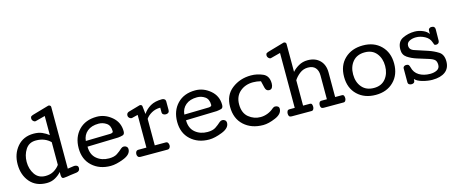

<svg xmlns="http://www.w3.org/2000/svg" viewBox="-48 -1530 5279 2223"><g transform="rotate(-15 2592.0 -418.0)"><path d="M142.6 -284.2Q142.6 -199.2 185.8 -135Q229 -70.8 313.5 -70.8Q371.6 -70.8 414.1 -96.2Q456.5 -121.6 482.4 -158.2V-430.2Q451.7 -461.4 408.4 -479.2Q365.2 -497.1 308.6 -497.1Q226.1 -497.1 184.3 -431.9Q142.6 -366.7 142.6 -284.2ZM34.2 -284.2Q34.2 -408.7 107.2 -494.4Q180.2 -580.1 304.2 -580.1Q362.3 -580.1 404.8 -561.5Q447.3 -543 482.4 -515.1V-744.1L367.2 -713.9Q365.2 -713.9 364.7 -713.4Q364.3 -712.9 362.3 -712.9Q347.2 -712.9 335.2 -726.3Q323.2 -739.7 323.2 -754.9Q323.2 -775.9 334.2 -782.5Q345.2 -789.1 361.3 -793.9L549.3 -848.1Q550.3 -848.6 552.2 -848.9Q554.2 -849.1 556.6 -849.1Q566.9 -849.1 574.7 -842.5Q582.5 -835.9 582.5 -825.2V-85.9L653.3 -96.2Q655.8 -96.7 659.2 -96.9Q662.6 -97.2 666.5 -97.2Q686 -97.2 697.8 -87.6Q709.5 -78.1 709.5 -61Q709.5 -21.5 666.7 -15.4Q624 -9.3 592.3 -5.9Q573.2 -2.9 549.6 1Q525.9 4.9 510.3 4.9Q493.2 4.9 487.8 -8.3Q482.4 -21.5 482.4 -38.1V-73.2Q454.6 -39.6 409.2 -13.7Q363.8 12.2 306.6 12.2Q178.2 12.2 106.2 -72Q34.2 -156.2 34.2 -284.2Z M869.1 -272.9Q869.1 -177.2 929 -127.2Q988.8 -77.1 1076.2 -77.1Q1138.2 -77.1 1173.6 -100.3Q1209 -123.5 1241.2 -153.3Q1248.5 -159.7 1256.8 -162.8Q1265.1 -166 1273.4 -166Q1293 -166 1306.6 -154.1Q1320.3 -142.1 1320.3 -122.1Q1320.3 -59.6 1229.7 -23.7Q1139.2 12.2 1072.3 12.2Q938.5 12.2 851.8 -67.1Q765.1 -146.5 765.1 -280.8Q765.1 -413.6 844.7 -496.8Q924.3 -580.1 1060.5 -580.1Q1158.2 -580.1 1238.8 -512.5Q1319.3 -444.8 1319.3 -337.9Q1319.3 -301.3 1296.6 -293.9Q1273.9 -286.6 1239.3 -283.2ZM1196.8 -369.1Q1196.8 -439 1154.1 -468Q1111.3 -497.1 1060.5 -497.1Q974.6 -497.1 924.1 -454.6Q873.5 -412.1 867.2 -341.8L1160.6 -348.1Q1174.3 -348.6 1185.5 -353.3Q1196.8 -357.9 1196.8 -369.1Z M1799.3 -491.2Q1740.7 -491.2 1694.8 -465.3Q1648.9 -439.5 1625 -403.8V-85.9H1755.9Q1774.4 -85.9 1782.7 -72.5Q1791 -59.1 1791 -41Q1791 -24.9 1781.5 -12.5Q1772 0 1754.9 0H1432.1Q1411.6 0 1401.9 -11.7Q1392.1 -23.4 1392.1 -42Q1392.1 -60.1 1401.1 -73Q1410.2 -85.9 1429.2 -85.9H1524.9V-478L1455.1 -460.9Q1454.1 -460.4 1452.4 -460.2Q1450.7 -460 1448.2 -460Q1433.6 -460 1420.9 -471.9Q1408.2 -483.9 1408.2 -499Q1408.2 -515.6 1415.3 -525.6Q1422.4 -535.6 1436 -540L1572.3 -579.1Q1574.2 -579.1 1574.7 -579.6Q1575.2 -580.1 1577.1 -580.1H1580.1Q1590.3 -580.1 1597.7 -574Q1605 -567.9 1605 -557.1L1615.2 -464.8Q1648.9 -516.1 1703.9 -548.1Q1758.8 -580.1 1844.2 -580.1Q1860.4 -580.1 1872.8 -570.6Q1885.3 -561 1885.3 -543.9V-439.9Q1885.3 -419.4 1873.5 -409.7Q1861.8 -399.9 1843.3 -399.9Q1825.2 -399.9 1812.3 -408.9Q1799.3 -418 1799.3 -437Z M2049.8 -272.9Q2049.8 -177.2 2109.6 -127.2Q2169.4 -77.1 2256.8 -77.1Q2318.8 -77.1 2354.2 -100.3Q2389.6 -123.5 2421.9 -153.3Q2429.2 -159.7 2437.5 -162.8Q2445.8 -166 2454.1 -166Q2473.6 -166 2487.3 -154.1Q2501 -142.1 2501 -122.1Q2501 -59.6 2410.4 -23.7Q2319.8 12.2 2252.9 12.2Q2119.1 12.2 2032.5 -67.1Q1945.8 -146.5 1945.8 -280.8Q1945.8 -413.6 2025.4 -496.8Q2105 -580.1 2241.2 -580.1Q2338.9 -580.1 2419.4 -512.5Q2500 -444.8 2500 -337.9Q2500 -301.3 2477.3 -293.9Q2454.6 -286.6 2419.9 -283.2ZM2377.4 -369.1Q2377.4 -439 2334.7 -468Q2292 -497.1 2241.2 -497.1Q2155.3 -497.1 2104.7 -454.6Q2054.2 -412.1 2047.9 -341.8L2341.3 -348.1Q2355 -348.6 2366.2 -353.3Q2377.4 -357.9 2377.4 -369.1Z M2908.7 -580.1Q2982.4 -580.1 3050.5 -550Q3118.7 -520 3118.7 -428.7Q3118.7 -399.9 3107.4 -380.1Q3096.2 -360.4 3071.3 -360.4Q3034.7 -360.4 3024.4 -403.1Q3014.2 -445.8 3004.9 -484.9Q2981 -491.2 2957.8 -494.1Q2934.6 -497.1 2912.1 -497.1Q2817.9 -497.1 2754.4 -442.1Q2690.9 -387.2 2690.9 -291Q2690.9 -187 2753.2 -136Q2815.4 -85 2895 -85Q2936.5 -85 2978.5 -100.8Q3020.5 -116.7 3055.2 -147.5Q3062 -153.3 3069.8 -156.7Q3077.6 -160.2 3085.9 -160.2Q3106 -160.2 3119.4 -150.1Q3132.8 -140.1 3132.8 -122.1Q3132.8 -59.6 3048.8 -23.7Q2964.8 12.2 2900.9 12.2Q2760.7 12.2 2671.6 -68.6Q2582.5 -149.4 2582.5 -291Q2582.5 -429.7 2679.9 -504.9Q2777.3 -580.1 2908.7 -580.1Z M3569.8 -497.1Q3514.2 -497.1 3470.9 -463.6Q3427.7 -430.2 3402.8 -390.1V-85.9H3482.9Q3502 -85.9 3507.3 -73Q3512.7 -60.1 3512.7 -42Q3512.7 -27.3 3504.9 -13.7Q3497.1 0 3481.9 0H3243.2Q3222.2 0 3214.1 -11Q3206.1 -22 3206.1 -41Q3206.1 -59.1 3213.4 -72.5Q3220.7 -85.9 3239.7 -85.9H3302.7V-744.1L3188 -713.9Q3186 -713.9 3185.5 -713.4Q3185.1 -712.9 3183.1 -712.9Q3168 -712.9 3156 -726.3Q3144 -739.7 3144 -754.9Q3144 -775.9 3155 -782.5Q3166 -789.1 3182.1 -793.9L3370.1 -848.1Q3371.1 -848.6 3372.8 -848.9Q3374.5 -849.1 3377 -849.1Q3387.2 -849.1 3395 -842.5Q3402.8 -835.9 3402.8 -825.2V-490.2Q3431.2 -523.9 3479.5 -552Q3527.8 -580.1 3587.9 -580.1Q3679.2 -580.1 3733.2 -526.4Q3787.1 -472.7 3787.1 -380.9V-85.9H3866.7Q3885.7 -85.9 3891.4 -73Q3897 -60.1 3897 -42Q3897 -27.3 3888.9 -13.7Q3880.9 0 3865.7 0H3627Q3606 0 3597.9 -11Q3589.8 -22 3589.8 -41Q3589.8 -59.1 3597.4 -72.5Q3605 -85.9 3624 -85.9H3688V-372.1Q3688 -430.2 3658.4 -463.6Q3628.9 -497.1 3569.8 -497.1Z M4250.5 -497.1Q4157.7 -497.1 4106.7 -437Q4055.7 -377 4055.7 -284.2Q4055.7 -190.9 4106.7 -130.9Q4157.7 -70.8 4250.5 -70.8Q4340.8 -70.8 4390.1 -131.8Q4439.5 -192.9 4439.5 -284.2Q4439.5 -375.5 4390.1 -436.3Q4340.8 -497.1 4250.5 -497.1ZM4250.5 12.2Q4115.2 12.2 4031.2 -68.4Q3947.3 -148.9 3947.3 -284.2Q3947.3 -419.9 4031.5 -500Q4115.7 -580.1 4250.5 -580.1Q4383.3 -580.1 4465.3 -498.8Q4547.4 -417.5 4547.4 -284.2Q4547.4 -150.9 4465.3 -69.3Q4383.3 12.2 4250.5 12.2Z M4658.2 -420.4Q4658.2 -514.6 4725.6 -547.4Q4793 -580.1 4869.6 -580.1Q4919.4 -580.1 4968.3 -559.3Q5017.1 -538.6 5035.2 -506.3L5035.6 -547.9Q5035.6 -563 5046.4 -572Q5057.1 -581.1 5072.3 -581.1Q5093.8 -581.1 5104.5 -571.3Q5115.2 -561.5 5115.2 -543L5113.3 -401.9Q5111.3 -385.3 5100.6 -376.7Q5089.8 -368.2 5073.2 -368.2Q5057.1 -368.2 5051.8 -377.9Q5046.4 -387.7 5041.5 -405.8Q5024.9 -457 4972.9 -484.4Q4920.9 -511.7 4868.7 -511.7Q4823.7 -511.7 4790 -494.1Q4756.3 -476.6 4756.3 -440.9Q4756.3 -410.2 4776.4 -393.1Q4796.4 -376 4841.3 -364.7L4966.3 -323.7Q5031.7 -301.8 5085 -268.1Q5138.2 -234.4 5138.2 -151.9Q5138.2 -70.8 5082.8 -28.8Q5027.3 13.2 4927.2 13.2Q4875 13.2 4812.5 -3.7Q4750 -20.5 4722.2 -51.3Q4722.2 -19 4710.7 -9.5Q4699.2 0 4682.6 0Q4664.1 0 4651.6 -8.3Q4639.2 -16.6 4639.2 -36.1V-201.2Q4639.6 -216.3 4650.9 -224.1Q4662.1 -231.9 4676.3 -231.9Q4697.8 -231.9 4706.3 -221.9Q4714.8 -211.9 4719.2 -192.9Q4734.4 -126.5 4789.1 -93.3Q4843.8 -60.1 4921.9 -60.1Q4969.2 -60.1 5003.2 -78.1Q5037.1 -96.2 5037.1 -137.2Q5037.1 -178.2 5017.6 -197.3Q4998 -216.3 4948.2 -231.4L4815.4 -272.9Q4753.4 -292.5 4705.8 -324.7Q4658.2 -356.9 4658.2 -420.4Z"/></g></svg>

Font: Cutive
Style: Regular
Weight: 400
Designer: Vernon Adams
Version: Version 1.002